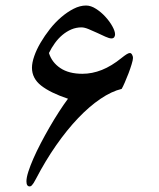

<svg xmlns="http://www.w3.org/2000/svg" viewBox="-20 -666 577 695"><path d="M95.7 -420.9Q95.7 -439 104 -462.9Q112.3 -486.8 127 -511.7Q141.6 -536.6 160.6 -560.8Q179.7 -585 201.7 -603.8Q223.6 -622.6 246.6 -634.3Q269.5 -646 291.5 -646Q309.1 -646 327.6 -634Q346.2 -622.1 361.6 -605.2Q377 -588.4 386.7 -570.8Q396.5 -553.2 396.5 -541.5Q396.5 -535.6 393.3 -531.2Q390.1 -526.9 383.3 -526.9Q375.5 -526.9 361.6 -533.2Q347.7 -539.6 332 -546.9Q316.4 -554.2 301 -560.5Q285.6 -566.9 274.9 -566.9Q255.9 -566.9 238.5 -559.6Q221.2 -552.2 206.1 -539.6Q190.9 -526.9 178.7 -510Q166.5 -493.2 157.2 -474.1Q167.5 -440.4 198.2 -419.7Q229 -398.9 278.3 -398.9Q313.5 -398.9 348.6 -412.8Q383.8 -426.8 420.4 -456.5Q430.2 -464.4 437.7 -469.2Q445.3 -474.1 450.2 -474.1Q454.6 -474.1 458 -468.3Q461.4 -462.4 461.4 -456.5Q461.4 -449.2 456.5 -433.3Q451.7 -417.5 445.1 -400.1Q438.5 -382.8 431.6 -367.2Q424.8 -351.6 420.4 -344.2Q383.8 -335.4 343.5 -308.1Q303.2 -280.8 262.7 -238.3Q222.2 -195.8 183.3 -140.1Q144.5 -84.5 110.4 -19Q105.5 -9.3 101.8 -3.7Q98.1 2 95.5 4.6Q92.8 7.3 90.8 8.1Q88.9 8.8 87.4 8.8Q75.7 8.8 75.7 -9.8Q75.7 -22.9 82.5 -44.4Q89.4 -65.9 100.8 -92Q112.3 -118.2 127.4 -147.2Q142.6 -176.3 159.2 -205.1Q175.8 -233.9 193.1 -260.7Q210.4 -287.6 226.1 -308.6Q162.1 -330.1 128.9 -356.2Q95.7 -382.3 95.7 -420.9Z"/></svg>

Font: XB Niloofar
Style: Regular
Weight: 400
Designer: Behnam
Foundry: Irmug
Version: Version 7.201 2008